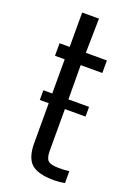

<svg xmlns="http://www.w3.org/2000/svg" viewBox="-149 -827 620 892"><g transform="rotate(20 161.0 -381.5)"><path d="M240 7Q159 7 126.5 -22.5Q94 -52 94 -124V-321H50V-369H94V-538H46V-600H96V-770H179L176 -600H280V-538H173L174 -369H276V-321H174V-115Q174 -79 187.5 -66.5Q201 -54 241 -54Q256 -54 267 -54.5Q278 -55 292 -57V2Q268 7 240 7Z"/></g></svg>

Font: Big Shoulders Text
Style: Regular
Weight: 400
Designer: Patric King
Foundry: XO Type Co
Version: Version 1.000; ttfautohint (v1.8.2)